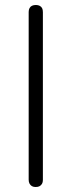

<svg xmlns="http://www.w3.org/2000/svg" viewBox="-20 -600 287 770"><path d="M123 150Q114 150 108 146.5Q102 143 98.5 136.5Q95 130 95 121V-552Q95 -561 98.5 -567.5Q102 -574 108.5 -577Q115 -580 124 -580Q133 -580 139.5 -576.5Q146 -573 149 -567Q152 -561 152 -551V122Q152 131 148.5 137Q145 143 139 146.5Q133 150 123 150Z"/></svg>

Font: Fredoka Light Light
Style: Regular
Weight: 300
Version: Version 2.001